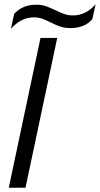

<svg xmlns="http://www.w3.org/2000/svg" viewBox="-20 -876 466 896"><path d="M46 -811Q84 -854 150 -854Q173 -854 191.5 -848Q210 -842 237 -829Q262 -817 280.5 -810.5Q299 -804 320 -804Q381 -804 426 -856L411 -787Q376 -745 308 -745Q283 -745 263 -751.5Q243 -758 217 -771Q193 -783 176 -789Q159 -795 138 -795Q110 -795 84 -783Q58 -771 31 -742ZM169 -699H247L99 0H21Z"/></svg>

Font: Prompt Light
Style: Italic
Weight: 300
Italic angle: -12°
Designer: Katatrad Team
Foundry: CadsonDemak
Version: Version 1.000